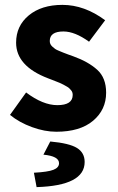

<svg xmlns="http://www.w3.org/2000/svg" viewBox="-20 -528 483 787"><path d="M211 12Q163 12 111 -7Q59 -26 21 -57L87 -149Q156 -97 215 -97Q278 -97 278 -139Q278 -144 276.5 -149Q275 -154 271 -158.5Q267 -163 263.5 -166.5Q260 -170 252.5 -174Q245 -178 240 -181Q235 -184 225.5 -188Q216 -192 210.5 -194Q205 -196 194 -200.5Q183 -205 177 -207Q46 -257 46 -353Q46 -422 98 -465Q150 -508 236 -508Q326 -508 411 -445L345 -357Q287 -399 240 -399Q184 -399 184 -360Q184 -353 186.5 -347.5Q189 -342 195 -336.5Q201 -331 206 -327.5Q211 -324 222 -319.5Q233 -315 239 -312.5Q245 -310 260 -304.5Q275 -299 281 -297Q342 -275 378.5 -242Q415 -209 415 -148Q415 -78 361.5 -33Q308 12 211 12ZM130 239 119 180Q176 177 199 168Q222 159 222 141Q222 112 158 106L186 52Q264 59 295.5 78.5Q327 98 327 136Q327 233 130 239Z"/></svg>

Font: Toshiba Sans
Style: Bold
Weight: 700
Designer: Paul D. Hunt
Foundry: Toshiba Corporation
Version: Version 2.020;PS 2.0;hotconv 1.0.86;makeotf.lib2.5.63406